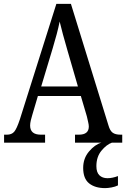

<svg xmlns="http://www.w3.org/2000/svg" viewBox="-20 -734 649 988"><path d="M1 0V-41H16Q40 -41 53 -56Q66 -71 82 -119L270 -714H345L538 -89Q546 -61 560 -51Q574 -41 600 -41H609V0H366V-41H386Q437 -41 437 -83Q437 -92 433.5 -106.5Q430 -121 427 -135L396 -240H175L146 -142Q142 -130 138.5 -114.5Q135 -99 135 -88Q135 -41 190 -41H212V0ZM192 -289H381L327 -475Q314 -520 304 -556.5Q294 -593 287 -623Q281 -593 272 -559Q263 -525 251 -485ZM521 234Q469 234 438.5 209.5Q408 185 408 130Q408 81 438 45.5Q468 10 502 0H556Q528 10 502 41.5Q476 73 476 121Q476 153 491.5 168Q507 183 533 183Q558 183 587 172V220Q573 227 554 230.5Q535 234 521 234Z"/></svg>

Font: Noto Serif Georgian Condensed
Style: Regular
Weight: 400
Width: 3
Designer: Monotype Design Team, Akaki Razmadze
Foundry: Google LLC
Version: Version 2.003; ttfautohint (v1.8.4.7-5d5b)